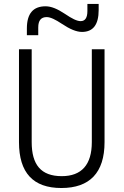

<svg xmlns="http://www.w3.org/2000/svg" viewBox="-20 -943 626 973"><path d="M291 9.8C434.1 9.8 509.8 -67.4 509.8 -222.7V-693.4H445.3V-222.7C445.3 -108.4 393.6 -50.3 293 -50.3C187.5 -50.3 140.6 -108.4 140.6 -222.7V-693.4H76.2V-222.7C76.2 -67.4 147.9 9.8 291 9.8ZM116.2 -764.6H173.8V-803.7C173.8 -839.4 188 -856.4 216.8 -856.4C235.4 -856.4 261.2 -843.8 293.5 -822.3C334.5 -794.9 367.7 -781.2 395.5 -781.2C451.7 -781.2 480 -817.9 480 -892.1V-922.9H422.9V-887.2C422.9 -852.5 411.1 -835.9 388.7 -835.9C369.6 -835.9 344.7 -848.6 308.6 -873C270.5 -898.4 239.3 -911.1 210.9 -911.1C147.9 -911.1 116.2 -874 116.2 -798.8Z"/></svg>

Font: Cascadia Code PL Light
Style: Regular
Weight: 300
Monospace: yes
Designer: Aaron Bell
Foundry: Saja Typeworks
Version: Version 2404.023